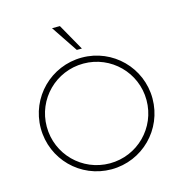

<svg xmlns="http://www.w3.org/2000/svg" viewBox="-116 -900 971 1014"><g transform="rotate(-15 370.0 -392.5)"><path d="M355.5 -648.9H383.3L301.8 -793.5H258.8ZM370.1 7.8C539.1 7.8 675.3 -128.4 675.3 -297.9C675.3 -466.8 539.1 -603 370.1 -603C200.7 -603 64.5 -466.8 64.5 -297.9C64.5 -128.4 200.7 7.8 370.1 7.8ZM370.1 -24.9C218.8 -24.9 97.2 -146.5 97.2 -297.9C97.2 -448.7 218.8 -570.3 370.1 -570.3C521 -570.3 642.6 -448.7 642.6 -297.9C642.6 -146.5 521 -24.9 370.1 -24.9Z"/></g></svg>

Font: Now ExtraLight
Style: Regular
Weight: 200
Designer: Alfredo Marco Pradil
Foundry: Alfredo Marco Pradil
Version: Version 1.200;hotconv 1.0.109;makeotfexe 2.5.65596